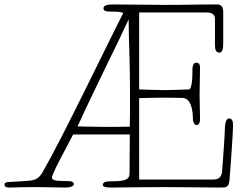

<svg xmlns="http://www.w3.org/2000/svg" viewBox="-60 -841 1103 861"><path d="M966 -310C960 -310 950 -300 949 -273C947 -218 939 -109 936 -73C933 -39 913 -36 893 -36H564V-401C602 -402 640 -403 678 -403C716 -403 739 -402 757 -402C797 -402 805 -345 805 -309C805 -292 813 -280 822 -280C827 -280 837 -284 837 -307C837 -344 835 -382 835 -420C835 -458 837 -495 837 -533C837 -547 836 -560 820 -560C803 -560 803 -534 803 -530C803 -505 803 -440 786 -440C774 -440 716 -437 678 -437C639 -437 602 -439 564 -440V-785H867C880 -785 904 -782 904 -757V-645C904 -627 904 -605 924 -605C939 -605 941 -626 941 -651V-785C941 -813 931 -821 913 -821C795 -821 785 -819 686 -819C636 -819 534 -821 445 -821C425 -821 404 -818 404 -804C404 -789 421 -789 444 -789C458 -789 478 -789 493 -783C413 -627 225 -232 131 -69C117 -45 103 -34 74 -31C64 -30 11 -26 -18 -25C-31 -25 -40 -21 -40 -14C-40 -4 -32 0 -20 0C22 -1 63 -2 105 -2C147 -2 192 0 234 0C260 0 271 -8 271 -15C271 -29 253 -29 240 -29C211 -30 173 -27 173 -45C173 -62 235 -174 268 -238H522C522 -183 521 -142 521 -64C521 -36 502 -28 440 -28C414 -28 401 -25 401 -11C401 0 427 0 447 0C528 -1 609 -2 690 -2C771 -2 846 0 927 0C954 0 966 0 969 -33C976 -114 985 -254 985 -277C985 -293 984 -310 966 -310ZM406 -272C363 -272 328 -274 288 -274C342 -396 480 -672 517 -754V-750C517 -659 523 -575 523 -425C523 -357 523 -311 522 -273C484 -272 444 -272 406 -272Z"/></svg>

Font: Life Savers
Style: Regular
Weight: 400
Designer: Pablo Impallari, Rodrigo Fuenzalida, Brenda Gallo
Foundry: Pablo Impallari, Rodrigo Fuenzalida, Brenda Gallo
Version: Version 3.000